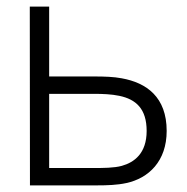

<svg xmlns="http://www.w3.org/2000/svg" viewBox="-20 -560 564 580"><path d="M70.5 0H273C303.5 0 334 -1 361.5 -7C429 -21.5 483.5 -73 483.5 -164.5C483.5 -266.5 423 -310 347.5 -323.5C324 -328 296 -329 264.5 -329H128.5V-540H70ZM128.5 -52.5V-276.5H265.5C289.5 -276.5 317 -275.5 340.5 -270.5C391 -260 423 -231 423 -164.5C423 -96.5 385.5 -69.5 348 -59C325 -52.5 290 -52.5 265.5 -52.5Z"/></svg>

Font: Eudonet Light
Style: Regular
Weight: 300
Designer: Mikhail Sharanda
Foundry: Mikhail Sharanda
Version: Version 4.503;Glyphs 3.1.2 (3151)